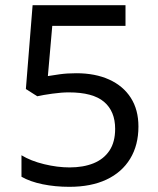

<svg xmlns="http://www.w3.org/2000/svg" viewBox="-20 -710 612 742"><path d="M248 12Q193 12 144.5 2Q96 -8 63 -27V-110Q99 -88 150.5 -75.5Q202 -63 249 -63Q302 -63 341.5 -79Q381 -95 403 -128Q425 -161 425 -212Q425 -280 382 -316.5Q339 -353 246 -353Q218 -353 182 -348Q146 -343 124 -338L80 -366L106 -690H465V-610H182L165 -416Q182 -419 211 -423Q240 -427 275 -427Q348 -427 402 -402.5Q456 -378 485.5 -332Q515 -286 515 -221Q515 -149 483 -96.5Q451 -44 391.5 -16Q332 12 248 12Z"/></svg>

Font: kannada115
Style: Book
Weight: 400
Designer: Jelle Bosma - Monotype Design Team
Foundry: Monotype Imaging Inc.
Version: Version 2.003